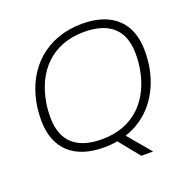

<svg xmlns="http://www.w3.org/2000/svg" viewBox="-143 -835 1082 1101"><g transform="rotate(-20 397.5 -284.0)"><path d="M534 130H606L489 -9C630 -55 721 -173 750 -325C756 -359 759 -394 759 -430C759 -602 655 -698 474 -698C254 -698 110 -560 73 -361C67 -328 64 -293 64 -256C64 -84 168 12 349 12C378 12 407 10 433 5ZM356 -36C214 -36 119 -97 119 -256C119 -286 121 -315 126 -343C155 -520 269 -650 467 -650C609 -650 704 -589 704 -430C704 -400 702 -371 697 -343C668 -166 555 -36 356 -36Z"/></g></svg>

Font: Archivo Thin
Style: Italic
Weight: 100
Italic angle: -10°
Designer: Hector Gatti
Foundry: Omnibus-Type
Version: Version 2.001